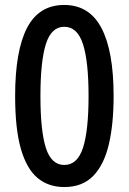

<svg xmlns="http://www.w3.org/2000/svg" viewBox="-20 -744 520 774"><path d="M438 -357Q438 -243 418.5 -161Q399 -79 355.5 -34.5Q312 10 239 10Q175 10 131 -27Q87 -64 64 -144.5Q41 -225 41 -357Q41 -539 89 -631.5Q137 -724 239 -724Q340 -724 389 -631Q438 -538 438 -357ZM143 -357Q143 -216 165 -147.5Q187 -79 239 -79Q292 -79 314.5 -148Q337 -217 337 -357Q337 -496 314.5 -566Q292 -636 239 -636Q187 -636 165 -566.5Q143 -497 143 -357Z"/></svg>

Font: Noto Sans Ethiopic Condensed Medium
Style: Regular
Weight: 500
Width: 3
Designer: Monotype Design Team
Foundry: Monotype Imaging Inc.
Version: Version 2.102; ttfautohint (v1.8.4.7-5d5b)